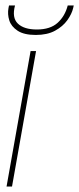

<svg xmlns="http://www.w3.org/2000/svg" viewBox="-20 -683 290 703"><path d="M4 0 92 -496H112L24 0ZM111 -555Q68 -555 44.5 -570.5Q21 -586 14 -608.5Q7 -631 11 -653L13 -663H35Q23 -618 45.5 -596.5Q68 -575 115 -575Q164 -575 191 -599.5Q218 -624 228 -663H250L248 -654Q243 -632 226.5 -609Q210 -586 181.5 -570.5Q153 -555 111 -555Z"/></svg>

Font: DM Sans 36pt Thin
Style: Italic
Weight: 250
Italic angle: -10°
Designer: Colophon Foundry, Jonny Pinhorn
Foundry: Colophon Foundry
Version: Version 4.004;gftools[0.9.30]